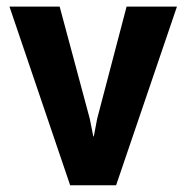

<svg xmlns="http://www.w3.org/2000/svg" viewBox="-20 -548 550 568"><path d="M323.5 0H187.5L8 -528.5H156.5L245.5 -197L256 -144.5H257.5L267.5 -197L354.5 -528.5H503.5Z"/></svg>

Font: Roberto Sans
Style: Bold
Weight: 700
Designer: Google (font) & Cristiano Sobral (main changes)
Version: Version 1.000;October 12, 2021;FontCreator 14.0.0.2814 64-bi